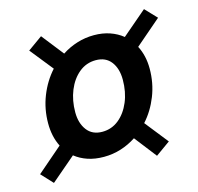

<svg xmlns="http://www.w3.org/2000/svg" viewBox="-137 -761 852 826"><g transform="rotate(-15 289.0 -348.0)"><path d="M5 -37 -43 -88.5 70 -186Q47 -231.5 47 -290.5Q47 -354.5 69.8 -411.8Q92.5 -469 131.5 -512L49.5 -614.5L114.5 -661L191.5 -563Q223.5 -584 259.8 -595.2Q296 -606.5 335 -606.5Q373.5 -606.5 405.5 -595.5Q437.5 -584.5 462 -564.5L572.5 -659L621.5 -607.5L506.5 -508.5Q530 -463.5 530 -405.5Q530 -341.5 507.5 -284.5Q485 -227.5 446.5 -185L528.5 -81.5L463.5 -35L387 -133.5Q355 -112.5 318.5 -101Q282 -89.5 242.5 -89.5Q203 -89.5 171 -100.2Q139 -111 114.5 -130.5ZM263.5 -195.5Q305 -195.5 337 -221.2Q369 -247 387.5 -291Q406 -335 406 -389.5Q406 -439 382.5 -469.8Q359 -500.5 314.5 -500.5Q272.5 -500.5 240.2 -474Q208 -447.5 190 -403.5Q172 -359.5 172 -306.5Q172 -258 195.5 -226.8Q219 -195.5 263.5 -195.5Z"/></g></svg>

Font: Cabin Condensed
Style: Bold Italic
Weight: 700
Width: 3
Italic angle: -10°
Designer: Pablo Impallari
Foundry: Pablo Impallari. http://www.impallari.com Igino Marini. http://www.ikern.com
Version: Version 3.001; ttfautohint (v1.8.3)